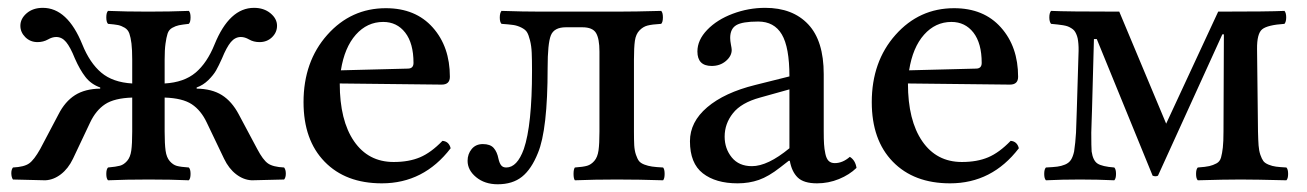

<svg xmlns="http://www.w3.org/2000/svg" viewBox="-20 -460 3348 492"><path d="M318.8 -246.1V-307.1Q318.8 -332.5 316.9 -348.4Q314.9 -364.3 311.5 -374Q308.1 -383.8 299.6 -388.9Q291 -394 282.5 -395.8Q273.9 -397.5 256.8 -398.9Q252.4 -403.3 252.4 -415.5Q252.4 -427.7 256.8 -432.1Q302.7 -430.2 359.9 -430.2Q416 -430.2 463.9 -432.1Q468.3 -427.7 468.3 -415.5Q468.3 -403.3 463.9 -398.9Q446.8 -397 438.5 -395.3Q430.2 -393.6 421.4 -388.7Q412.6 -383.8 409.4 -373.8Q406.2 -363.8 404.1 -348.1Q401.9 -332.5 401.9 -307.1V-246.1Q451.7 -249 481.2 -273.9Q510.7 -298.8 529.8 -346.2Q567.9 -439.9 630.9 -439.9Q656.2 -439.9 673.1 -426Q689.9 -412.1 689.9 -394Q689.9 -377 677 -364.5Q664.1 -352.1 645 -352.1Q629.9 -352.1 618.2 -358.9Q607.4 -365.2 597.2 -365.2Q582.5 -365.2 571.5 -352.1Q560.5 -338.9 548.8 -310.1Q540.5 -291.5 533.7 -279.5Q526.9 -267.6 513.7 -254.6Q500.5 -241.7 483.9 -235.8V-232.9Q522.9 -232.4 548.6 -216.3Q574.2 -200.2 591.8 -167L639.2 -78.1Q653.8 -50.3 666.5 -41.3Q679.2 -32.2 708 -30.8Q712.4 -25.4 712.4 -15.1Q712.4 -4.9 708 0L625 2Q604 1 585.2 -13.4Q566.4 -27.8 554.2 -53.2L509.8 -146Q495.1 -177.2 471.4 -192.9Q447.8 -208.5 401.9 -210V-123Q401.9 -91.3 404.3 -74Q406.7 -56.6 415 -47.1Q423.3 -37.6 433.1 -34.9Q442.9 -32.2 463.9 -30.8Q468.3 -26.4 468.3 -14.4Q468.3 -2.4 463.9 2Q419.9 0 360.8 0Q302.7 0 256.8 2Q252.4 -2.4 252.4 -14.4Q252.4 -26.4 256.8 -30.8Q277.8 -32.7 287.6 -35.4Q297.4 -38.1 305.7 -47.6Q314 -57.1 316.4 -74.2Q318.8 -91.3 318.8 -123V-210Q272.9 -208.5 249.3 -192.9Q225.6 -177.2 210.9 -146L167 -53.2Q154.8 -27.8 136 -13.4Q117.2 1 96.2 2L13.2 0Q9.3 -5.4 9 -15.4Q8.8 -25.4 13.2 -30.8Q42 -32.2 54.7 -41.3Q67.4 -50.3 83 -78.1L129.9 -167Q146.5 -199.7 172.1 -216.1Q197.8 -232.4 236.8 -232.9V-235.8Q213.4 -244.1 199 -262.7Q184.6 -281.2 171.9 -310.1Q160.2 -339.4 149.4 -352.3Q138.7 -365.2 124 -365.2Q113.8 -365.2 103 -358.9Q90.8 -352.1 76.2 -352.1Q57.6 -352.1 44.9 -364.7Q32.2 -377.4 32.2 -394Q32.2 -412.1 48.3 -426Q64.5 -439.9 89.8 -439.9Q152.8 -439.9 190.9 -346.2Q210 -298.8 239.5 -273.9Q269 -249 318.8 -246.1Z M853.5 -279.8 1024.9 -284.2Q1039.6 -284.2 1039.6 -298.8Q1039.6 -349.1 1018.3 -376.5Q997.1 -403.8 961.9 -403.8Q920.9 -403.8 891.8 -371.1Q862.8 -338.4 853.5 -279.8ZM1113.8 -99.1Q1130.4 -97.7 1134.8 -80.1Q1065.9 9.8 958.5 9.8Q865.7 9.8 811.8 -45.7Q757.8 -101.1 757.8 -198.2Q757.8 -302.2 818.6 -370.6Q879.4 -439 968.8 -439Q1044.9 -439 1088.9 -389.6Q1132.8 -340.3 1132.8 -263.2Q1132.8 -243.2 1111.8 -243.2L850.6 -246.1Q850.6 -151.4 887.2 -98.1Q923.8 -44.9 988.8 -44.9Q1027.8 -44.9 1056.2 -56.9Q1084.5 -68.8 1113.8 -99.1Z M1178.2 -47.9Q1178.2 -65.4 1188.7 -78.1Q1199.2 -90.8 1217.3 -90.8Q1236.3 -90.8 1245.1 -80.8Q1253.9 -70.8 1257.3 -53.2Q1259.8 -42 1264.2 -36.4Q1268.6 -30.8 1277.3 -30.8Q1305.2 -30.8 1322.3 -78.1Q1343.3 -139.2 1343.3 -278.8Q1343.3 -307.6 1342.5 -325Q1341.8 -342.3 1338.1 -356.7Q1334.5 -371.1 1330.3 -377.7Q1326.2 -384.3 1315.9 -389.4Q1305.7 -394.5 1295.2 -396Q1284.7 -397.5 1265.1 -398.9Q1260.7 -403.3 1260.7 -415Q1260.7 -426.8 1265.1 -432.1Q1320.8 -430.2 1367.2 -430.2H1560.5Q1607.9 -430.2 1674.3 -432.1Q1678.7 -427.7 1678.7 -415.5Q1678.7 -403.3 1674.3 -398.9Q1650.4 -397.5 1639.2 -394.5Q1627.9 -391.6 1618.7 -382.1Q1609.4 -372.6 1606.9 -355.5Q1604.5 -338.4 1604.5 -307.1V-123Q1604.5 -101.6 1605.2 -87.9Q1606 -74.2 1609.6 -63.5Q1613.3 -52.7 1617.4 -47.4Q1621.6 -42 1631.1 -38.3Q1640.6 -34.7 1650.9 -33.2Q1661.1 -31.7 1679.2 -30.8Q1683.1 -26.4 1683.1 -14.4Q1683.1 -2.4 1679.2 2Q1617.7 0 1560.5 0Q1502.9 0 1453.1 2Q1449.7 -2.4 1449.7 -14.4Q1449.7 -26.4 1453.1 -30.8Q1474.1 -32.2 1484.4 -35.2Q1494.6 -38.1 1502.9 -47.6Q1511.2 -57.1 1513.7 -74.5Q1516.1 -91.8 1516.1 -123V-328.1Q1516.1 -360.8 1507.3 -375.5Q1498.5 -390.1 1472.2 -390.1H1430.2Q1399.9 -390.1 1391.6 -369.4Q1383.3 -348.6 1383.3 -286.1Q1383.3 -127.4 1358.4 -67.9Q1341.8 -26.4 1317.6 -7.1Q1293.5 12.2 1255.4 12.2Q1222.2 12.2 1200.2 -5.9Q1178.2 -23.9 1178.2 -47.9Z M2002.9 -80.1V-231L1927.7 -210Q1879.4 -196.8 1858.2 -169.9Q1836.9 -143.1 1836.9 -109.9Q1836.9 -79.1 1855.2 -56.6Q1873.5 -34.2 1906.7 -34.2Q1947.3 -34.2 2002.9 -80.1ZM2003.9 -47.9H2001L1979 -30.8Q1949.7 -7.8 1924.6 1Q1899.4 9.8 1870.1 9.8Q1814 9.8 1781 -15.9Q1748 -41.5 1748 -98.1Q1748 -147.5 1792.2 -185.1Q1836.4 -222.7 1915 -242.2L2002.9 -264.2Q2002.9 -338.9 1983.4 -371.8Q1963.9 -404.8 1922.9 -404.8Q1882.3 -404.8 1866.7 -395.5Q1851.1 -386.2 1851.1 -362.8Q1851.1 -355.5 1853 -345.7Q1855 -335.9 1855 -332Q1855 -316.4 1840.1 -303.7Q1825.2 -291 1803.7 -291Q1767.1 -291 1767.1 -328.1Q1767.1 -357.4 1792.2 -383.5Q1817.4 -409.7 1857.7 -424.8Q1897.9 -439.9 1940.9 -439.9Q2011.2 -439.9 2051 -397.7Q2090.8 -355.5 2090.8 -270V-124Q2090.8 -103 2091.6 -90.8Q2092.3 -78.6 2095 -65.9Q2097.7 -53.2 2103.5 -47.6Q2109.4 -42 2119.1 -42Q2139.2 -42 2157.7 -58.1Q2171.9 -49.3 2174.8 -29.8Q2156.7 -12.2 2129.9 -1.2Q2103 9.8 2073.7 9.8Q2039.6 9.8 2024.2 -5.1Q2008.8 -20 2003.9 -47.9Z M2309.6 -279.8 2481 -284.2Q2495.6 -284.2 2495.6 -298.8Q2495.6 -349.1 2474.4 -376.5Q2453.1 -403.8 2418 -403.8Q2377 -403.8 2347.9 -371.1Q2318.8 -338.4 2309.6 -279.8ZM2569.8 -99.1Q2586.4 -97.7 2590.8 -80.1Q2522 9.8 2414.6 9.8Q2321.8 9.8 2267.8 -45.7Q2213.9 -101.1 2213.9 -198.2Q2213.9 -302.2 2274.7 -370.6Q2335.4 -439 2424.8 -439Q2501 -439 2544.9 -389.6Q2588.9 -340.3 2588.9 -263.2Q2588.9 -243.2 2567.9 -243.2L2306.6 -246.1Q2306.6 -151.4 2343.3 -98.1Q2379.9 -44.9 2444.8 -44.9Q2483.9 -44.9 2512.2 -56.9Q2540.5 -68.8 2569.8 -99.1Z M2660.2 2Q2655.8 -2.4 2655.8 -14.4Q2655.8 -26.4 2660.2 -30.8Q2679.2 -31.7 2689.2 -33Q2699.2 -34.2 2709.2 -38.3Q2719.2 -42.5 2724.4 -50.5Q2729.5 -58.6 2732.4 -71.8Q2735.8 -94.2 2737.3 -120.1Q2737.8 -129.9 2738.3 -148.9Q2738.8 -168 2739.3 -178.2L2743.2 -307.1Q2743.7 -319.8 2743.9 -329.3Q2744.1 -338.9 2743.4 -347.4Q2742.7 -356 2741.5 -361.8Q2740.2 -367.7 2737.8 -373Q2735.4 -378.4 2732.7 -381.6Q2730 -384.8 2725.3 -387.7Q2720.7 -390.6 2716.3 -392.3Q2711.9 -394 2704.3 -395.3Q2696.8 -396.5 2690.2 -397.2Q2683.6 -397.9 2673.3 -398.9Q2668.9 -404.3 2668.9 -415.5Q2668.9 -426.8 2673.3 -432.1Q2712.4 -430.2 2848.1 -430.2L2968.3 -143.1L3101.6 -430.2Q3231.4 -430.2 3271.5 -432.1Q3275.9 -426.8 3275.9 -415.5Q3275.9 -404.3 3271.5 -398.9Q3228 -396 3214.4 -385Q3200.7 -374 3201.2 -334L3203.6 -123Q3204.1 -101.1 3205.1 -87.4Q3206.1 -73.7 3209.7 -63.2Q3213.4 -52.7 3217.3 -47.4Q3221.2 -42 3230.7 -38.1Q3240.2 -34.2 3249.8 -33Q3259.3 -31.7 3276.4 -30.8Q3280.8 -26.4 3280.8 -14.4Q3280.8 -2.4 3276.4 2Q3196.3 0 3159.2 0Q3117.7 0 3049.3 2Q3044.9 -2.4 3044.9 -14.4Q3044.9 -26.4 3049.3 -30.8Q3069.3 -32.2 3078.9 -34.4Q3088.4 -36.6 3097.2 -41.3Q3106 -45.9 3108.9 -56.4Q3111.8 -66.9 3113.5 -81.8Q3115.2 -96.7 3115.2 -123L3116.2 -372.1H3112.3L2947.3 -9.8Q2941.4 -6.8 2933.6 -9.8L2790.5 -359.9H2783.2L2778.3 -179.2Q2777.8 -168.9 2777.3 -149.4Q2776.9 -129.9 2776.4 -120.1Q2776.4 -83 2777.3 -71.8Q2780.8 -48.3 2792.5 -40.8Q2804.2 -33.2 2835.4 -30.8Q2839.8 -26.4 2839.8 -14.4Q2839.8 -2.4 2835.4 2Q2793.5 0 2747.6 0Q2700.2 0 2660.2 2Z"/></svg>

Font: Common Serif News
Style: Regular
Weight: 450
Designer: Philipp H. Poll, Khaled Hosny
Foundry: Stefan Peev, Context Ltd.
Version: Version 1.026